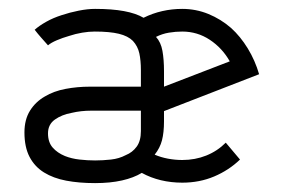

<svg xmlns="http://www.w3.org/2000/svg" viewBox="-20 -402 638 432"><path d="M349 -242Q349 -268 345.5 -287.5Q342 -307 331 -319Q345 -326 360 -328.5Q375 -331 390 -331Q424 -331 452 -312.5Q480 -294 497 -264Q460 -250 423 -235.5Q386 -221 349 -207ZM88 -102Q88 -122 103.5 -133Q119 -144 141 -148Q162 -153 185.5 -153Q209 -153 224 -153H297V-107Q297 -85 287.5 -72Q278 -59 263 -53Q248 -45 229.5 -43Q211 -41 194 -41Q177 -41 159 -43Q141 -45 126 -51Q109 -58 98.5 -70Q88 -82 88 -102ZM299 -13Q319 -2 342 3.5Q365 9 390 9Q429 9 462 -5Q495 -19 520 -43L488 -81Q469 -62 444 -52Q419 -42 390 -42Q374 -42 358 -45Q342 -48 328 -54Q340 -69 344.5 -86.5Q349 -104 349 -129V-152Q403 -173 456 -193.5Q509 -214 563 -235Q554 -266 537.5 -293Q521 -320 500 -339Q477 -359 449 -370.5Q421 -382 390 -382Q367 -382 345 -377Q323 -372 303 -362Q286 -372 259 -377Q232 -382 194 -382Q177 -382 157 -378Q137 -374 119 -368Q100 -362 84 -353Q68 -344 58 -335Q65 -326 72.5 -317.5Q80 -309 88 -300Q95 -306 108 -311.5Q121 -317 135 -321Q150 -326 165 -328.5Q180 -331 193 -331Q227 -331 247.5 -326Q268 -321 279 -310Q290 -298 293.5 -282Q297 -266 297 -244V-207H182Q154 -207 127.5 -202Q101 -197 81 -185Q60 -173 47.5 -153Q35 -133 35 -104Q35 -71 46.5 -49Q58 -27 79 -14Q100 -1 129 4.5Q158 10 194 10Q228 10 254.5 4Q281 -2 299 -13Z"/></svg>

Font: Josefin Slab Medium
Style: Regular
Weight: 500
Designer: Santiago Orozco
Foundry: Typemade
Version: Version 2.000